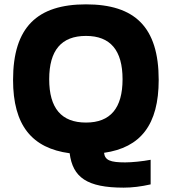

<svg xmlns="http://www.w3.org/2000/svg" viewBox="-20 -699 789 882"><path d="M375 -534C487 -534 543 -468 543 -335C543 -202 487 -136 375 -136C262 -136 206 -202 206 -335C206 -468 262 -534 375 -534ZM40 -332C40 -123 127 -18 300 5C314 116 380 163 548 163C587 163 628 158 672 148V35C636 42 586 47 555 47C486 47 462 37 458 3C626 -21 709 -126 709 -332C709 -575 599 -679 375 -679C152 -679 40 -575 40 -332Z"/></svg>

Font: LT Wave Text Black
Style: Regular
Weight: 900
Designer: Daniel Lyons
Version: Version 2.5 (Glyphs App)